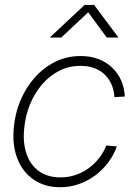

<svg xmlns="http://www.w3.org/2000/svg" viewBox="-20 -762 555 791"><path d="M228 9.3Q164.1 9.3 118.7 -22Q73.2 -53.2 51.8 -107.9Q30.3 -162.6 36.6 -233.4Q41.5 -293.5 63.7 -346.9Q85.9 -400.4 122.6 -441.9Q159.2 -483.4 207.3 -507.3Q255.4 -531.2 312 -531.2Q354 -531.2 387.2 -518.1Q420.4 -504.9 443.8 -481.7Q467.3 -458.5 480 -428.5Q492.7 -398.4 494.1 -364.3L451.2 -361.8Q450.2 -388.2 440.4 -411.6Q430.7 -435.1 413.3 -452.9Q396 -470.7 370.4 -480.7Q344.7 -490.7 311.5 -490.7Q263.7 -490.7 223.4 -470Q183.1 -449.2 152.6 -413.3Q122.1 -377.4 103 -330.6Q84 -283.7 79.6 -231.9Q73.7 -172.4 89.6 -127Q105.5 -81.5 141.1 -56.4Q176.8 -31.2 229 -31.2Q262.7 -31.2 292.2 -41.5Q321.8 -51.8 346.2 -69.8Q370.6 -87.9 388.9 -111.6Q407.2 -135.3 418 -162.6L461.4 -158.7Q449.2 -124.5 427 -94.2Q404.8 -64 374.3 -40.8Q343.8 -17.6 306.6 -4.2Q269.5 9.3 228 9.3ZM232.4 -607.4H185.5L186 -608.4L328.6 -741.7H367.7L467.3 -608.4L466.8 -607.4H419.9L343.3 -711.4Z"/></svg>

Font: Inter 28pt ExtraLight
Style: Italic
Weight: 250
Italic angle: -9.3988°
Designer: Rasmus Andersson
Foundry: rsms
Version: Version 4.001;git-66647c0bb